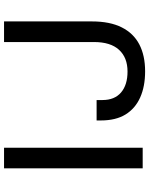

<svg xmlns="http://www.w3.org/2000/svg" viewBox="86 -812 738 950"><g transform="rotate(-90 455.0 -337.0)"><path d="M97 0V-686H199V0ZM577 12Q502 12 447.5 -12.5Q393 -37 363.5 -85Q334 -133 334 -207V-228H435V-199Q435 -139 472.5 -107Q510 -75 576 -75Q645 -75 683.5 -117Q722 -159 722 -241V-686H824V-251Q824 -162 794.5 -103.5Q765 -45 710 -16.5Q655 12 577 12Z"/></g></svg>

Font: Archivo SemiExpanded
Style: Regular
Weight: 400
Width: 6
Designer: Hector Gatti
Foundry: Omnibus-Type
Version: Version 2.001